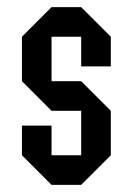

<svg xmlns="http://www.w3.org/2000/svg" viewBox="-20 -520 373 540"><path d="M41.7 -83.3V-166.7H125V-83.3H208.3V-208.3H125L41.7 -291.7V-416.7L125 -500H208.3L291.7 -416.7V-333.3H208.3V-416.7H125V-291.7H208.3L291.7 -208.3V-83.3L208.3 0H125Z"/></svg>

Font: Yulong
Style: Regular
Weight: 400
Designer: GGBotNet
Foundry: f0n7.com
Version: 1.00